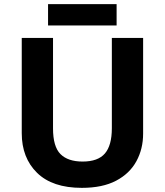

<svg xmlns="http://www.w3.org/2000/svg" viewBox="-20 -897 796 927"><path d="M671 -252Q671 -178 638.5 -118.5Q606 -59 540.5 -24.5Q475 10 375 10Q233 10 159 -62.5Q85 -135 85 -254V-714H236V-277Q236 -189 272 -153Q308 -117 379 -117Q453 -117 486.5 -156Q520 -195 520 -278V-714H671ZM543 -877V-774H212V-877Z"/></svg>

Font: Noto Sans Sundanese
Style: Bold
Weight: 700
Version: Version 2.003